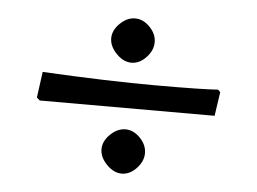

<svg xmlns="http://www.w3.org/2000/svg" viewBox="-38 -492 652 488"><g transform="rotate(5 288.0 -248.0)"><path d="M326 -428.5Q343 -411 343 -390Q343 -369 326 -351Q309 -333 288.5 -333Q268 -333 250 -351.5Q232 -370 232 -390.5Q232 -411 250 -428.5Q268 -446 288.5 -446Q309 -446 326 -428.5ZM326 -145.5Q343 -128 343 -107Q343 -86 326 -68Q309 -50 288.5 -50Q268 -50 250 -68.5Q232 -87 232 -107.5Q232 -128 250 -145.5Q268 -163 288.5 -163Q309 -163 326 -145.5ZM66 -290Q236 -281 355.5 -281Q475 -281 514 -284L520 -278L511 -217H65L57 -224Z"/></g></svg>

Font: Almendra SC
Style: Bold
Weight: 700
Designer: Ana Sanfelippo
Foundry: Ana Sanfelippo
Version: Version 1.003